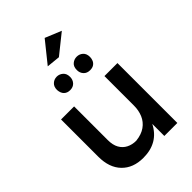

<svg xmlns="http://www.w3.org/2000/svg" viewBox="-276 -1084 1206 1206"><g transform="rotate(-45 327.0 -481.0)"><path d="M334.5 -818 244.5 -827 357 -967 465 -922.5ZM263 4.5Q172.5 4.5 120 -49.8Q67.5 -104 67.5 -201V-532H183.5V-233Q183.5 -189 199.5 -160.5Q215.5 -132 243.5 -117.8Q271.5 -103.5 307 -103.5Q358 -109 390.2 -132Q422.5 -155 437.8 -190.8Q453 -226.5 453 -270V-532H568.5V0H453V-107Q396 4.5 263 4.5ZM238.5 -621.5Q213 -621.5 197.8 -636.5Q182.5 -651.5 180.5 -681Q180.5 -710 197.8 -725.8Q215 -741.5 238.5 -741.5Q261 -741.5 279 -726.2Q297 -711 297 -681Q297 -656 281.5 -638.8Q266 -621.5 238.5 -621.5ZM415.5 -621.5Q388.5 -621.5 372.8 -638.5Q357 -655.5 357 -681Q357 -711.5 374.8 -726.5Q392.5 -741.5 415.5 -741.5Q439.5 -741.5 456.8 -726Q474 -710.5 474 -681Q474 -666 468 -652.2Q462 -638.5 449.2 -630Q436.5 -621.5 415.5 -621.5Z"/></g></svg>

Font: Argentum Novus Medium
Style: Regular
Weight: 500
Designer: Julieta Ulanovsky (font) & Cristiano Sobral (main changes)
Foundry: Julieta Ulanovsky (font) & Cristiano Sobral (main changes)
Version: Version 3.00;November 27, 2020;FontCreator 13.0.0.2655 64-bi